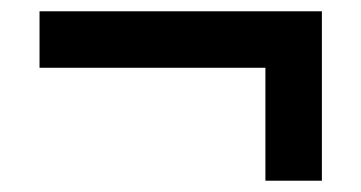

<svg xmlns="http://www.w3.org/2000/svg" viewBox="-20 -420 640 340"><path d="M50 -300H450V-100H550V-400H50Z"/></svg>

Font: Matrix Sans Video
Style: Regular
Weight: 400
Designer: Brad Neil
Version: Version 1.100